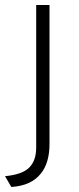

<svg xmlns="http://www.w3.org/2000/svg" viewBox="-44 -531 314 764"><path d="M-24 170Q43 164 71.5 136.5Q100 109 100 56V-511H153V41Q153 117 119 159Q81 208 1 213Z"/></svg>

Font: Overpass ExtraLight
Style: Regular
Weight: 200
Designer: Delve Withrington, Thomas Jockin
Foundry: Delve Fonts
Version: Version 3.000;DELV;Overpass